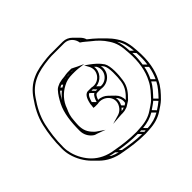

<svg xmlns="http://www.w3.org/2000/svg" viewBox="-186 -943 1271 1271"><g transform="rotate(-45 449.0 -307.5)"><path d="M391 -262H421C483 -277 548 -213 507 -149C496 -132 482 -121 464 -115L399 -96L467 -101C476 -102 485 -102 495 -102C502 -103 509 -103 514 -104L534 -110C538 -111 541 -112 545 -115L572 -132C578 -135 580 -138 583 -141C612 -170 642 -202 649 -257C656 -299 660 -380 639 -414C619 -444 593 -466 564 -487L537 -506L553 -477C585 -421 536 -359 479 -366L469 -368H435C401 -368 390 -317 386 -299C385 -296 385 -291 385 -288L382 -263C385 -263 389 -264 391 -262ZM500 -532C489 -537 474 -546 462 -551H428C416 -551 403 -548 390 -546L368 -544C361 -543 354 -541 350 -540L340 -538C328 -533 309 -526 300 -515C278 -491 263 -465 248 -436C219 -378 210 -304 210 -221C210 -184 228 -155 250 -138C260 -129 272 -127 279 -125L336 -104L286 -138C281 -141 276 -146 271 -151C243 -179 229 -206 229 -253C230 -268 230 -284 232 -298C234 -333 242 -356 255 -384C273 -437 310 -476 356 -500C382 -514 405 -520 442 -520H459C472 -520 484 -519 496 -518L544 -512ZM548 -703C589 -703 619 -670 624 -633C646 -619 656 -608 681 -588C716 -561 743 -535 767 -497C793 -458 802 -420 805 -358C812 -268 798 -191 767 -133C749 -94 718 -63 690 -32C671 -14 650 -2 628 13C595 35 555 47 503 49C492 50 481 50 470 51C401 51 339 43 280 32C221 24 171 -1 135 -37C105 -67 77 -113 65 -161C60 -179 57 -198 57 -220C57 -293 66 -356 79 -414C94 -478 125 -534 158 -581C184 -620 218 -650 261 -669C300 -687 345 -695 400 -701C411 -702 420 -703 428 -703ZM803 -461C826 -427 835 -392 839 -342L819 -361C817 -401 813 -433 802 -462ZM840 -319C843 -276 842 -248 837 -214L815 -236C820 -271 823 -300 821 -339ZM834 -195C829 -163 819 -133 807 -107L783 -131C796 -156 806 -185 812 -217ZM800 -93C783 -59 756 -30 730 -2L705 -27C730 -54 758 -82 776 -117ZM719 8C703 22 686 33 668 45L644 20C661 8 679 -3 695 -17ZM655 53C624 71 587 83 541 85L520 63C564 59 600 48 631 29ZM521 86C517 86 512 87 508 87L487 65H500ZM487 87C426 86 371 77 318 67L301 51C352 60 407 66 467 66ZM292 63C274 59 259 53 241 45L231 36C245 40 259 44 275 46ZM577 -453 589 -441C619 -386 572 -326 517 -331L496 -351C543 -356 585 -398 577 -453ZM486 -332H473L453 -353H466ZM456 -329C439 -320 430 -295 425 -278C424 -278 424 -277 423 -277L401 -299C407 -320 417 -349 432 -352ZM627 -406C644 -379 641 -300 635 -259C628 -208 600 -178 570 -149C571 -175 561 -199 544 -216L508 -251C491 -268 467 -279 441 -279C448 -299 457 -317 470 -317H504L513 -316C570 -309 626 -360 612 -424C618 -419 623 -412 627 -406ZM539 -129 523 -146C534 -166 537 -186 533 -205C550 -188 559 -163 553 -138ZM525 -123 510 -118C508 -118 505 -118 499 -117C504 -121 509 -127 514 -133ZM447 -535 446 -536H458L459 -535ZM349 -514C343 -511 337 -507 332 -504L322 -513C328 -516 333 -519 340 -522ZM388 -529 386 -531H388L390 -529ZM408 -533 407 -534C413 -535 420 -535 425 -535L426 -534C420 -534 414 -534 408 -533ZM315 -492C298 -479 284 -464 271 -446C281 -465 292 -484 306 -500ZM733 -563C715 -581 691 -600 671 -616C667 -631 658 -644 647 -655L612 -690C596 -706 573 -717 548 -717H428C420 -717 409 -716 398 -715C342 -709 296 -702 255 -683C209 -663 173 -629 146 -589C112 -541 80 -485 65 -418C51 -358 43 -295 43 -220C43 -197 46 -175 51 -157C64 -106 93 -58 125 -26L160 9C198 47 250 73 313 82C372 93 435 102 505 102H506C517 101 528 101 539 100C593 98 636 85 672 61C694 46 716 33 736 14C765 -15 797 -49 816 -91C848 -152 862 -229 855 -323C852 -385 843 -429 815 -470C801 -492 785 -511 768 -528ZM643 -638C641 -640 638 -640 637 -644Z"/></g></svg>

Font: Blanket
Style: Ugh
Weight: 900
Foundry: Cannot Into Space Fonts
Version: Version 0.9